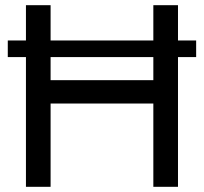

<svg xmlns="http://www.w3.org/2000/svg" viewBox="-20 -720 786 740"><path d="M736 -500H666V0H571V-321H175V0H80V-500H10V-564H80V-700H175V-564H571V-700H666V-564H736ZM571 -500H175V-411H571Z"/></svg>

Font: Cabin
Style: Regular
Weight: 400
Designer: Pablo Impallari
Foundry: Pablo Impallari. http://www.impallari.com Igino Marini. http://www.ikern.com
Version: Version 2.200